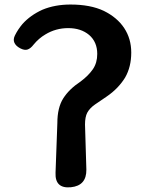

<svg xmlns="http://www.w3.org/2000/svg" viewBox="-20 -819 636 847"><path d="M233 -276Q233 -344 259 -385Q285 -426 335 -459Q370 -485 390 -514Q409 -542 409 -581Q409 -634 373 -665Q337 -695 281 -695Q226 -695 180 -667Q151 -650 128 -622Q115 -605 101.5 -600.5Q88 -596 69 -606Q50 -616 43.5 -630.5Q37 -645 46 -663Q53 -677 61 -689Q69 -701 79 -713Q114 -752 167 -776Q222 -799 291 -799Q379 -799 438 -771Q497 -742 528 -695Q559 -648 559 -587Q559 -524 532 -477Q518 -454 497.5 -432.5Q477 -411 449 -392L399 -358Q376 -342 365 -322Q355 -303 355 -270L361 -71Q362 0 293 7Q222 14 225 -57Z"/></svg>

Font: MaokenZhuyuanTi
Style: Regular
Weight: 400
Designer: Fontworks Inc & LongZhuTi team: ZERO子、时光羊、荆南、频凡、刘鹏、Little White Dog、帆影Magmeta、奈白不弍、白日月球、ChaoTawei、雨三（排名不分先后）
Version: Version 1.000; 20230222